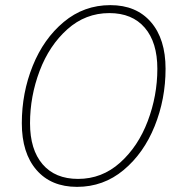

<svg xmlns="http://www.w3.org/2000/svg" viewBox="-20 -724 694 748"><path d="M65 -244Q65 -362 107.5 -467.5Q150 -573 228.5 -638.5Q307 -704 410 -704Q511 -704 568 -638Q625 -572 625 -456Q625 -338 582.5 -232.5Q540 -127 461.5 -61.5Q383 4 280 4Q179 4 122 -62Q65 -128 65 -244ZM593 -456Q593 -559 544 -616Q495 -673 406 -673Q313 -673 242.5 -610Q172 -547 134.5 -448Q97 -349 97 -244Q97 -141 146 -84Q195 -27 284 -27Q377 -27 447.5 -90Q518 -153 555.5 -252Q593 -351 593 -456Z"/></svg>

Font: Montserrat Alternates ExLight
Style: Italic
Weight: 275
Italic angle: -11.3°
Designer: Julieta Ulanovsky
Foundry: Julieta Ulanovsky
Version: Version 7.200